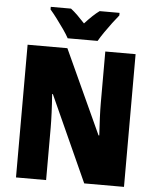

<svg xmlns="http://www.w3.org/2000/svg" viewBox="-61 -978 830 1029"><g transform="rotate(5 354.5 -463.5)"><path d="M645 0H431L222 -462H218Q222 -410 224 -362Q226 -314 226 -281V0H64V-714H278L485 -263H489Q486 -311 484 -356.5Q482 -402 482 -436V-714H645ZM275 -767Q265 -786 245.5 -814Q226 -842 205.5 -869Q185 -896 170 -913V-927H279Q297 -913 315 -895.5Q333 -878 355 -854Q377 -878 396 -896Q415 -914 433 -927H540V-913Q525 -895 505 -868.5Q485 -842 466.5 -815Q448 -788 436 -767Z"/></g></svg>

Font: Noto Sans Gurmukhi UI Condensed Black
Style: Regular
Weight: 900
Width: 3
Designer: Jelle Bosma - Monotype Design Team
Foundry: Monotype Imaging Inc.
Version: Version 2.004; ttfautohint (v1.8.4.7-5d5b)